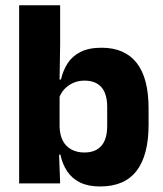

<svg xmlns="http://www.w3.org/2000/svg" viewBox="-20 -680 606 712"><path d="M351.5 11.5Q307.5 11.5 277.5 -3Q247.5 -17.5 229.5 -44.2Q211.5 -71 204 -106.5H164.5L201 -209.5Q202 -179 213 -158Q224 -137 244.5 -125.8Q265 -114.5 292.5 -114.5Q334.5 -114.5 356 -139.2Q377.5 -164 377.5 -213.5V-283Q377.5 -332 356.2 -356.5Q335 -381 293 -381Q269.5 -381 250.2 -372Q231 -363 217.8 -348.2Q204.5 -333.5 198.5 -314.5L164 -385H206Q213.5 -418 230.5 -444.8Q247.5 -471.5 278.2 -487.2Q309 -503 356.5 -503Q442.5 -503 486.8 -446.8Q531 -390.5 531 -278V-218Q531 -104.5 486.5 -46.5Q442 11.5 351.5 11.5ZM51 0V-660.5H203V-513.5L200.5 -356L201 -342.5V-154L198.5 -124.5L203 0Z"/></svg>

Font: Anek Bangla
Style: Bold
Weight: 700
Designer: Sulekha Rajkumar (Bangla), Yesha Goshar (Latin)
Foundry: Ek Type
Version: Version 1.003